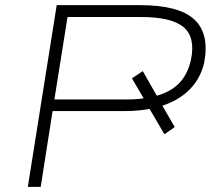

<svg xmlns="http://www.w3.org/2000/svg" viewBox="-20 -725 826 745"><path d="M88 0 200 -705H524Q674 -705 734 -649.5Q794 -594 772 -480Q757 -418 713 -375Q669 -332 598 -311L603 -327L658 -232L618 -204L553 -315L576 -305Q551 -300 523 -297Q495 -294 463 -294H184L138 0ZM191 -339H469Q491 -339 511 -340.5Q531 -342 549 -345L544 -332L492 -421L534 -449L594 -344L579 -351Q639 -366 673.5 -400.5Q708 -435 721 -493Q739 -580 692.5 -619.5Q646 -659 527 -659H242Z"/></svg>

Font: Nunito Sans 10pt Expanded ExtraLight
Style: Italic
Weight: 250
Width: 7
Italic angle: -9°
Designer: Vernon Adams
Foundry: Vernon Adams
Version: Version 3.101;gftools[0.9.27]